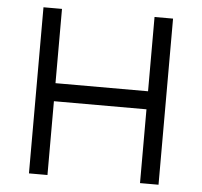

<svg xmlns="http://www.w3.org/2000/svg" viewBox="-51 -753 848 806"><g transform="rotate(5 373.0 -350.0)"><path d="M568 0V-311H178V0H100V-700H178V-387H568V-700H646V0Z"/></g></svg>

Font: Our Lexend Light
Style: Regular
Weight: 300
Designer: Bonnie Shaver-Troup, Thomas Jockin
Foundry: Lexend
Version: Version 1.007